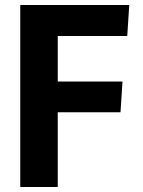

<svg xmlns="http://www.w3.org/2000/svg" viewBox="-20 -748 573 768"><path d="M61 -728H497L489 -604H211V-422H470L462 -299H211V0H61Z"/></svg>

Font: Murecho SemiBold
Style: Regular
Weight: 600
Designer: Neil Summerour
Foundry: Positype
Version: Version 1.010; ttfautohint (v1.8.3)